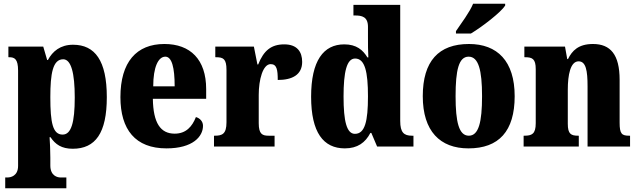

<svg xmlns="http://www.w3.org/2000/svg" viewBox="-20 -786 3421 1030"><path d="M8 224H336V166H304C289 166 250 158 250 102V60C250 19 248 -18 246 -50H251C277 -11 311 12 370 12C492 12 553 -72 553 -265C553 -460 490 -546 372 -546C304 -546 262 -511 237 -464H233L212 -536H25V-479H29C58 -479 77 -470 77 -407V104C77 159 36 166 21 166H8ZM316 -64C263 -64 250 -127 250 -265C250 -391 263 -468 319 -468C362 -468 381 -393 381 -263C381 -128 362 -64 316 -64Z M873 10C1015 10 1069 -54 1069 -111C1069 -135 1052 -152 1031 -158C1011 -107 978 -69 917 -69C841 -69 802 -126 800 -256H1086V-308C1086 -467 1001 -550 862 -550C712 -550 626 -453 626 -265C626 -91 706 10 873 10ZM917 -323H802C802 -426 829 -482 867 -482C902 -482 917 -423 917 -323Z M1128 0H1453V-58H1421C1388 -58 1368 -66 1368 -125V-277C1368 -358 1390 -442 1432 -442C1465 -442 1470 -412 1470 -357C1548 -357 1601 -385 1601 -454C1601 -508 1574 -548 1505 -548C1436 -548 1395 -516 1365 -440H1361L1342 -536H1135V-479H1139C1178 -479 1195 -470 1195 -411V-130C1195 -67 1172 -58 1132 -58H1128Z M1830 10C1898 10 1940 -21 1967 -73H1972L2003 0H2198V-58H2190C2147 -58 2127 -75 2127 -137V-760H1876V-703H1884C1922 -703 1954 -696 1954 -642V-590C1954 -551 1954 -508 1956 -478H1951C1927 -518 1892 -548 1827 -548C1715 -548 1649 -460 1649 -267C1649 -75 1715 10 1830 10ZM1884 -68C1840 -68 1823 -135 1823 -268C1823 -400 1840 -472 1885 -472C1938 -472 1954 -400 1954 -269C1954 -136 1938 -68 1884 -68Z M2426 -619V-606H2506C2568 -643 2668 -721 2690 -756V-766H2518C2500 -721 2453 -659 2426 -619ZM2493 10C2656 10 2741 -82 2741 -270C2741 -458 2648 -550 2496 -550C2333 -550 2248 -458 2248 -270C2248 -82 2341 10 2493 10ZM2495 -58C2442 -58 2424 -131 2424 -270C2424 -410 2441 -482 2494 -482C2547 -482 2566 -410 2566 -270C2566 -131 2548 -58 2495 -58Z M2789 0H3085V-58H3082C3043 -58 3026 -67 3026 -122V-305C3026 -384 3040 -457 3084 -457C3123 -457 3132 -408 3132 -323V0H3360V-58H3356C3316 -58 3304 -67 3304 -128V-358C3304 -493 3255 -550 3161 -550C3083 -550 3049 -514 3027 -469H3023L3011 -536H2793V-479H2797C2836 -479 2854 -470 2854 -415V-125C2854 -67 2833 -58 2793 -58H2789Z"/></svg>

Font: Noto Serif Myanmar Condensed Black
Style: Regular
Weight: 900
Width: 3
Designer: Ben Mitchell and the Monotype Design Team
Foundry: Monotype Imaging Inc.
Version: Version 2.106